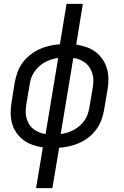

<svg xmlns="http://www.w3.org/2000/svg" viewBox="-20 -755 640 990"><path d="M166 215 201 5Q174 1 148 -8Q122 -17 101 -33Q80 -49 64.5 -71Q49 -93 42 -119Q35 -145 35 -173Q35 -201 40 -230L56 -330Q61 -356 70 -382Q79 -408 96 -431Q113 -454 135.5 -472Q158 -490 183.5 -501.5Q209 -513 236 -519Q263 -525 289 -527L323 -735H407L373 -525Q400 -521 426 -512Q452 -503 473 -487Q494 -471 509 -449Q524 -427 531.5 -401Q539 -375 539 -347Q539 -319 534 -290L517 -190Q513 -164 503.5 -138Q494 -112 477.5 -89Q461 -66 438.5 -48Q416 -30 390.5 -18.5Q365 -7 338 -1Q311 5 285 7L250 215ZM215 -64 280 -456Q263 -454 245.5 -448.5Q228 -443 212 -434.5Q196 -426 182 -413Q168 -400 157.5 -385Q147 -370 141 -353Q135 -336 133 -319L116 -219Q113 -200 112.5 -182Q112 -164 116.5 -147Q121 -130 129.5 -115.5Q138 -101 151.5 -90.5Q165 -80 181.5 -73Q198 -66 215 -64ZM293 -64Q311 -66 328 -71.5Q345 -77 361 -85.5Q377 -94 391.5 -107Q406 -120 416.5 -135Q427 -150 432.5 -167Q438 -184 441 -201L458 -301Q461 -320 461.5 -338Q462 -356 457 -373Q452 -390 443.5 -404.5Q435 -419 422 -429.5Q409 -440 392.5 -447Q376 -454 358 -456Z"/></svg>

Font: Iosevka Extended
Style: Italic
Weight: 400
Width: 7
Italic angle: -9°
Monospace: yes
Designer: Belleve Invis
Foundry: Belleve Invis
Version: Version 32.5.0; ttfautohint (v1.8.4)